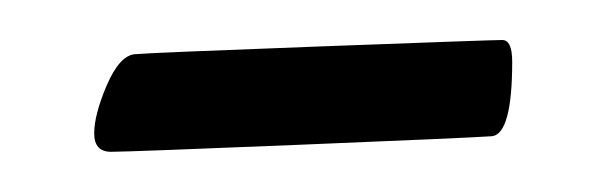

<svg xmlns="http://www.w3.org/2000/svg" viewBox="-20 -271 308 96"><path d="M236.1 -240.2Q236.1 -204.3 226.1 -202.9Q214.8 -202.1 129.4 -198.6Q43.9 -195.1 35.5 -195.1Q27.1 -195.1 27.1 -204.3Q27.1 -213.6 33.4 -228.4Q39.8 -243.2 47.4 -243.9Q54.9 -244.6 140.5 -247.8Q226.1 -251 231.1 -251Q236.1 -251 236.1 -240.2Z"/></svg>

Font: Fanwood Text
Style: Italic
Weight: 400
Italic angle: -9°
Version: Version 1.101